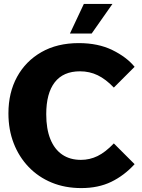

<svg xmlns="http://www.w3.org/2000/svg" viewBox="-20 -940 724 980"><path d="M667 -102Q614 -44 548 -12Q482 20 395 20Q312 20 244 -8Q176 -36 126.5 -87.5Q77 -139 50 -208.5Q23 -278 23 -361Q23 -467 67 -547.5Q111 -628 191.5 -674Q272 -720 382 -720Q481 -720 553.5 -684.5Q626 -649 667 -599L561 -493Q520 -536 478.5 -556Q437 -576 388 -576Q303 -576 259.5 -520Q216 -464 216 -357Q216 -282 237 -230Q258 -178 297.5 -151Q337 -124 393 -124Q438 -124 478 -143.5Q518 -163 561 -208ZM408 -920H554L448 -769H337Z"/></svg>

Font: Moderustic ExtraBold
Style: Regular
Weight: 800
Designer: Tural Alisoy
Foundry: TAFT Foundry
Version: Version 2.120